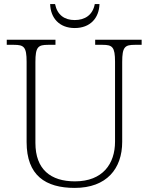

<svg xmlns="http://www.w3.org/2000/svg" viewBox="-20 -908 727 938"><path d="M345 -771C421 -771 464 -820 466 -888H443C433 -834 394 -810 345 -810C296 -810 260 -834 249 -888H225C227 -820 270 -771 345 -771ZM345 10C501 10 577 -84 577 -215V-605C577 -679 590 -689 639 -689H672V-714H445V-689H481C529 -689 542 -679 542 -606V-216C542 -108 482 -22 346 -22C228 -22 153 -80 153 -210V-605C153 -679 166 -689 215 -689H251V-714H13V-689H48C97 -689 110 -679 110 -606V-214C110 -51 202 10 345 10Z"/></svg>

Font: Noto Serif Gurmukhi ExtraLight
Style: Regular
Weight: 200
Designer: Vaibhav Singh and the Monotype Design Team
Foundry: Monotype Imaging Inc.
Version: Version 2.004